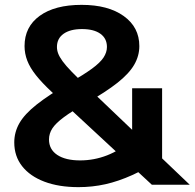

<svg xmlns="http://www.w3.org/2000/svg" viewBox="-20 -760 801 790"><path d="M303 10Q222 10 162.7 -12.5Q103.3 -35 71 -76.2Q38.7 -117.3 38.7 -174Q38.7 -216.3 60 -253.5Q81.3 -290.7 130.8 -329.8Q180.3 -369 264.3 -418Q324.4 -452.7 358.2 -477.3Q392 -502 406 -523.3Q420 -544.7 420 -566.7Q420 -601.7 393.2 -621Q366.3 -640.4 317.3 -640.4Q269 -640.4 241.6 -621Q214.3 -601.7 214.3 -566.7Q214.3 -553 219.5 -539.5Q224.6 -526 237.6 -508Q250.6 -490 275.1 -464.8Q299.6 -439.7 338.3 -402.7L760.6 0H604.7L193.7 -381Q153 -419 128.2 -450.2Q103.4 -481.4 92.2 -510.5Q81 -539.7 81 -570.4Q81 -649.7 143.3 -694.8Q205.7 -740 315.7 -740Q425 -740 489.1 -694Q553.3 -648 553.3 -570.4Q553.3 -530 532.1 -493.5Q511 -457 463.1 -419.2Q415.3 -381.4 334.3 -335.4Q276.3 -302.7 242.8 -277.8Q209.3 -253 195.4 -231.7Q181.6 -210.3 181.6 -186Q181.6 -145.3 215.6 -122.6Q249.6 -100 309.6 -100Q367 -100 420.5 -120.8Q474 -141.6 523.7 -184.6V-396.7H647V-107Q581.6 -65.7 524.5 -39.8Q467.3 -14 413.7 -2Q360 10 303 10Z"/></svg>

Font: M PLUS 2 Thin
Style: Regular
Weight: 100
Designer: Coji Morishita
Foundry: UNDERFOREST DESIGN
Version: Version 1.001